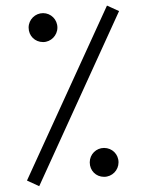

<svg xmlns="http://www.w3.org/2000/svg" viewBox="-20 -657 521 681"><path d="M75.7 -16.6 119.1 3.4 402.3 -617.7 359.4 -637.2ZM81.5 -559.1C81.5 -529.8 104 -507.8 132.8 -507.8C160.6 -507.8 183.6 -531.2 183.6 -559.1C183.6 -587.9 160.6 -610.4 132.8 -610.4C105 -610.4 81.5 -587.9 81.5 -559.1ZM298.3 -81.1C298.3 -51.8 320.3 -29.8 349.1 -29.8C377.9 -29.8 400.4 -53.2 400.4 -81.1C400.4 -109.9 377.9 -132.3 349.1 -132.3C321.3 -132.3 298.3 -109.9 298.3 -81.1Z"/></svg>

Font: Vazirmatn ExtraLight
Style: Regular
Weight: 200
Designer: Saber Rastikerdar
Foundry: Saber Rastikerdar
Version: Version 33.003